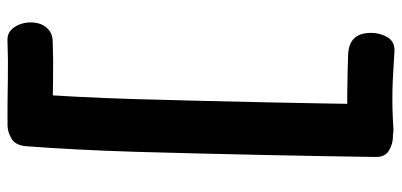

<svg xmlns="http://www.w3.org/2000/svg" viewBox="-301 -609 1076 514"><g transform="rotate(-90 237.0 -352.0)"><path d="M102.4 -818.1Q104.2 -847.7 122.3 -858.8Q140.3 -870 161 -870Q194.6 -870 219.9 -858.8Q245.3 -847.7 243.3 -818.1Q239.1 -762.4 235.2 -687.9Q231.3 -613.3 228.7 -527.9Q226.1 -442.4 224.1 -353.2Q222.1 -264 220.1 -178.2Q218.1 -92.3 217 -17.4Q215.9 57.6 214.9 115Q214.1 140.4 187.6 151.2Q161 162 130 162Q108.6 162 90.8 151.2Q73 140.4 73.8 115Q74.8 57.6 75.9 -17.4Q77 -92.3 79 -178.2Q81 -264 83 -353.2Q85 -442.4 87.6 -527.9Q90.2 -613.3 94.2 -687.9Q98.2 -762.4 102.4 -818.1ZM176 -749Q152.1 -749 140.6 -768.4Q129 -787.9 129 -810.1Q129 -833.1 140.6 -851.6Q152.1 -870 176 -870Q223 -870 278.5 -869Q334 -868 386 -870Q408.1 -871 421.1 -851.6Q434 -832.1 434 -808.1Q434 -782.1 420.6 -766.1Q407.1 -750 386 -749Q334 -747 278.5 -748Q223 -749 176 -749ZM149 163.2Q122.2 164.2 107.6 145.2Q93 126.1 93 103.9Q92.6 79.1 107.2 62.9Q121.9 46.8 149 43Q163 41 189.5 40.1Q216 39.2 247 39.7Q278 40.2 305.5 40.7Q333 41.2 349 42Q378.1 43.6 392.1 58.9Q406 74.3 406 103.9Q406 127.1 394.4 147.1Q382.8 167 357 166Q323 164 297.5 162.5Q272 161 249.8 160.6Q227.6 160.2 203.7 160.7Q179.9 161.2 149 163.2Z"/></g></svg>

Font: Playpen Sans
Style: Regular
Weight: 400
Designer: Laura Meseguer, Veronika Burian, José Scaglione, Kostas Bartsokas, Vera Evstafieva, Tom Grace, Yorlmar Campos
Foundry: TypeTogether
Version: Version 2.000